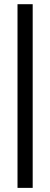

<svg xmlns="http://www.w3.org/2000/svg" viewBox="-20 -712 240 918"><path d="M63.7 186.3V-691.9H136.3V186.3Z"/></svg>

Font: Playfair 5pt SemiExpanded Light
Style: Regular
Weight: 300
Width: 6
Designer: Claus Eggers Sørensen
Foundry: Claus Eggers Sørensen
Version: Version 2.203